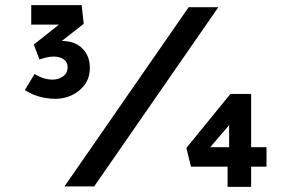

<svg xmlns="http://www.w3.org/2000/svg" viewBox="-20 -728 1114 750"><path d="M197 -342Q175 -342 153.5 -346Q132 -350 113 -357.5Q94 -365 77 -376L115 -439Q135 -427 152 -422Q169 -417 185 -417Q208 -417 226 -429.5Q244 -442 244 -466Q244 -485 229 -496Q214 -507 190 -507Q175 -507 161 -503.5Q147 -500 134 -496L112 -554L228 -646L243 -632H102V-708H299L307 -635L201 -552L190 -559Q195 -561 204.5 -564.5Q214 -568 222 -568Q273 -568 302 -538.5Q331 -509 331 -463Q331 -425 311.5 -398Q292 -371 261.5 -356.5Q231 -342 197 -342ZM232 0 717 -700H833L348 0ZM945 -153H1021V-77H945ZM772 -119 756 -153H921L875 -126V-284L904 -273ZM961 2H869V-99L915 -77H726L708 -150L880 -361H961Z"/></svg>

Font: Lexend Tera Medium
Style: Regular
Weight: 500
Designer: Bonnie Shaver-Troup, Thomas Jockin
Foundry: Lexend
Version: Version 1.007